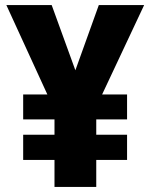

<svg xmlns="http://www.w3.org/2000/svg" viewBox="-20 -734 591 754"><path d="M276 -458 183 -714H5L166 -363H71V-265H194V-205H71V-106H194V0H358V-106H479V-205H358V-265H479V-363H381L546 -714H368Z"/></svg>

Font: Noto Sans Bengali SemiCondensed ExtraBold
Style: Regular
Weight: 800
Width: 4
Designer: Joana Ranito - Universal Thirst; Jelle Bosma - Monotype Design Team
Foundry: Universal Thirst ehf.
Version: Version 3.000